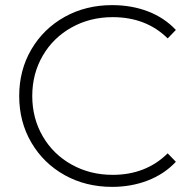

<svg xmlns="http://www.w3.org/2000/svg" viewBox="-20 -725 756 750"><path d="M418 5Q315 5 232.5 -41Q150 -87 102.5 -168Q55 -249 55 -350Q55 -451 102.5 -532Q150 -613 232.5 -659Q315 -705 418 -705Q494 -705 558 -680.5Q622 -656 667 -608L635 -575Q551 -658 420 -658Q332 -658 260 -618Q188 -578 147 -507.5Q106 -437 106 -350Q106 -263 147 -192.5Q188 -122 260 -82Q332 -42 420 -42Q550 -42 635 -126L667 -93Q622 -45 557.5 -20Q493 5 418 5Z"/></svg>

Font: Hilab Light
Style: Regular
Weight: 300
Designer: Cristianderson Lima
Foundry: Cristianderson
Version: Version 1.0